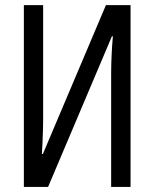

<svg xmlns="http://www.w3.org/2000/svg" viewBox="-20 -734 605 754"><path d="M73.7 -713.9H149.4V-274.4Q149.4 -260.7 149.2 -245.8Q148.9 -231 148.4 -213.6Q147.9 -196.3 147 -175.5Q146 -154.8 144.5 -129.4H148.4L396 -713.9H492.7V0H416.5V-449.7Q416.5 -465.3 417 -481.9Q417.5 -498.5 418.2 -516.1Q418.9 -533.7 420.2 -552.7Q421.4 -571.8 423.3 -591.3H419.4L168.9 0H73.7Z"/></svg>

Font: Open Sans Condensed
Style: Regular
Weight: 400
Width: 3
Designer: Monotype Design Team
Foundry: Monotype Imaging Inc.
Version: Version 3.000